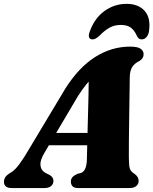

<svg xmlns="http://www.w3.org/2000/svg" viewBox="-51 -950 775 970"><path d="M175 -180.5Q149.5 -139 153.8 -112.2Q158 -85.5 183.5 -74L199 -66.5Q210 -60 214.5 -52.5Q219 -45 219 -37Q219 -20 207 -10Q195 0 175 0H7.5Q-11.5 0 -21.2 -8.2Q-31 -16.5 -31 -31Q-31 -45 -23.5 -56Q-16 -67 8 -81Q26.5 -92.5 49.2 -124Q72 -155.5 95 -195.5L278.5 -501.5Q347 -610 430 -662.2Q513 -714.5 606.5 -714.5Q644 -714.5 659.2 -703.8Q674.5 -693 674.5 -676.5Q674.5 -665.5 670 -657.8Q665.5 -650 654.5 -642.5Q631.5 -632 618.2 -613.2Q605 -594.5 604.5 -558Q604.5 -540.5 604 -512.8Q603.5 -485 603 -451Q602.5 -417 602 -380Q601.5 -343 601 -307Q600.5 -271 600.2 -239.5Q600 -208 600 -184.8Q600 -161.5 600 -150.5Q600.5 -128 601.8 -113.8Q603 -99.5 609.5 -89.2Q616 -79 632 -69Q649.5 -55 649.5 -36Q649.5 -20.5 637.5 -10.2Q625.5 0 604 0H343.5Q322.5 0 314.8 -9.5Q307 -19 307 -32Q307 -46.5 315.5 -55.5Q324 -64.5 341 -72L357.5 -76Q373.5 -82 380.5 -100.2Q387.5 -118.5 388 -145.5Q388.5 -163 389 -189.8Q389.5 -216.5 390.5 -249.2Q391.5 -282 392.2 -318.2Q393 -354.5 394.2 -392Q395.5 -429.5 396 -464.8Q396.5 -500 397 -530.8Q397.5 -561.5 397.5 -585L443 -573Q430.5 -567 416.8 -556.2Q403 -545.5 385.2 -524Q367.5 -502.5 342.5 -464ZM151.5 -216 162 -278.5H447L441.5 -216ZM559.5 -824Q527 -824 502 -810Q477 -796 452 -770Q441.5 -760.5 433.2 -755.8Q425 -751 417 -751Q403 -751 399.2 -761.2Q395.5 -771.5 401.5 -788Q425.5 -857 476 -893.8Q526.5 -930.5 588.5 -930.5Q649 -930.5 680.8 -893.8Q712.5 -857 701 -788Q697.5 -771.5 687.8 -761.2Q678 -751 664 -751Q655.5 -751 650 -755.8Q644.5 -760.5 640 -770Q627.5 -798 609 -811Q590.5 -824 559.5 -824Z"/></svg>

Font: Fraunces Black
Style: Italic
Weight: 900
Italic angle: -16°
Version: Version 1.000;[b76b70a41]